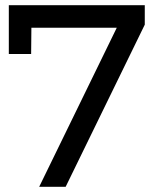

<svg xmlns="http://www.w3.org/2000/svg" viewBox="-20 -720 607 740"><path d="M14 -700H538V-625L233 0H131L430 -613H101L100 -512H14Z"/></svg>

Font: Gontserrat
Style: Regular
Weight: 400
Designer: Julieta Ulanovsky
Foundry: Julieta Ulanovsky
Version: Version 6.001